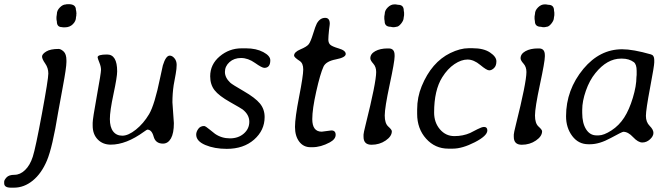

<svg xmlns="http://www.w3.org/2000/svg" viewBox="-95 -699 3175 911"><path d="M265.6 -617.2Q265.6 -599.1 250.7 -584.2Q235.8 -569.3 212.9 -569.3H203.6Q200.7 -570.3 199.2 -570.3Q174.8 -570.3 174.8 -596.7Q173.8 -599.6 173.8 -601.6L172.9 -608.4V-618.7L174.8 -632.3Q174.8 -649.4 189 -663.6Q203.1 -677.7 216.3 -677.7L217.8 -678.2L219.7 -678.7L230.5 -679.2Q265.1 -679.2 265.1 -652.8Q266.6 -647.9 266.6 -646.5L267.6 -636.2V-632.8L267.1 -630.9V-625.5Q265.6 -618.2 265.6 -617.2ZM-28.3 191.4H-43.9Q-75.2 191.4 -75.2 170.4V163.1Q-75.2 155.3 -64 142.8Q-52.7 130.4 -26.1 130.4Q0.5 130.4 23.9 107.9Q47.4 85.4 60.5 44.7Q73.7 3.9 104 -159.9Q134.3 -323.7 134.3 -350.1Q134.3 -376.5 119.4 -397.7Q104.5 -418.9 104.5 -430.7Q104.5 -442.4 124.3 -454.6Q144 -466.8 183.1 -466.8Q193.8 -466.8 207 -454.6Q220.2 -442.4 220.2 -412.6V-404.8Q220.2 -378.4 202.9 -286.4Q185.5 -194.3 180.7 -165Q153.8 1 127.7 62.7Q101.6 124.5 60.3 158Q19 191.4 -28.3 191.4Z M413.1 -440.4Q460.9 -440.4 460.9 -360.4Q460.9 -334 443.6 -253.2Q426.3 -172.4 426.3 -134Q426.3 -95.7 441.9 -75.4Q457.5 -55.2 485.6 -55.2Q513.7 -55.2 549.8 -84Q585.9 -112.8 612.3 -157.2Q638.7 -201.7 665 -330.6Q675.8 -381.8 677.7 -388.7Q691.9 -435.1 710.4 -435.1Q722.2 -435.1 732.7 -422.6Q743.2 -410.2 743.2 -391.4Q743.2 -372.6 738.8 -348.6L729 -294.9Q723.1 -255.4 723.1 -213.4L730 -114.7Q730 -66.9 716.1 -42.2Q702.1 -17.6 678.2 -17.6Q643.1 -17.6 634 -50.8Q625 -84 604 -84Q602.1 -84 588.4 -74.2Q503.9 -12.7 430.7 -12.7Q392.6 -12.7 368.7 -37.4Q344.7 -62 344.7 -103V-116.2Q344.7 -134.8 364.5 -243.7Q384.3 -352.5 384.3 -367.9Q384.3 -383.3 376.2 -402.8Q368.2 -422.4 368.2 -427.2Q368.2 -440.4 413.1 -440.4Z M902.3 -336.9Q902.3 -393.6 947.5 -431.6Q992.7 -469.7 1051.3 -469.7H1072.8Q1120.6 -469.7 1154.1 -451.9Q1187.5 -434.1 1187.5 -413.1Q1187.5 -377 1159.2 -377Q1147.9 -377 1115 -400.4Q1082 -423.8 1048.8 -423.8Q1015.6 -423.8 993.9 -404.3Q972.2 -384.8 972.2 -357.7Q972.2 -330.6 997.6 -306.6Q1006.3 -298.3 1061.3 -266.6Q1116.2 -234.9 1138.4 -207.8Q1160.6 -180.7 1160.6 -143.6Q1160.6 -80.6 1110.6 -36.6Q1060.5 7.3 981 7.3Q922.4 7.3 879.2 -11Q835.9 -29.3 835.9 -60.5Q835.9 -73.7 845.7 -87.4Q855.5 -101.1 873.5 -101.1Q879.9 -101.1 900.6 -83.7Q921.4 -66.4 925.3 -64Q956.5 -42.5 996.1 -42.5Q1035.6 -42.5 1061.8 -65.2Q1087.9 -87.9 1087.9 -121.3Q1087.9 -154.8 1056.2 -179.7Q1050.8 -184.1 997.1 -214.4Q943.4 -244.6 922.9 -271.2Q902.3 -297.9 902.3 -336.9Z M1431.6 -74.2 1477.1 -80.1Q1497.6 -80.1 1497.6 -59.3Q1497.6 -38.6 1469.7 -23.4Q1427.2 -0.5 1387.2 -0.5H1378.4Q1344.7 -0.5 1324.7 -27.1Q1304.7 -53.7 1304.7 -96.7Q1304.7 -139.6 1324.2 -239.7Q1343.8 -339.8 1343.8 -369.4Q1343.8 -398.9 1327.1 -409.7Q1300.3 -427.2 1300.3 -435.1Q1300.3 -452.1 1330.6 -464.8Q1360.8 -477.5 1369.9 -489.3Q1378.9 -501 1390.6 -538.8Q1402.3 -576.7 1408.2 -587.4Q1423.3 -614.3 1447.8 -614.3Q1469.7 -614.3 1469.7 -586.4L1468.8 -577.1L1466.3 -558.1Q1462.9 -525.4 1462.9 -511Q1462.9 -496.6 1470.9 -487.8Q1479 -479 1512.2 -469.2Q1545.4 -459.5 1545.4 -442.9Q1545.4 -426.3 1498.5 -417.2Q1451.7 -408.2 1439.9 -382.8Q1424.3 -348.6 1405.5 -264.9Q1386.7 -181.2 1386.7 -133.8Q1386.7 -74.2 1431.6 -74.2Z M1776.4 -678.2H1782.2L1793.5 -676.3Q1820.8 -676.3 1820.8 -648.9L1822.3 -639.2V-627L1820.3 -614.7Q1820.3 -602.1 1808.1 -586.9Q1795.9 -571.8 1785.2 -571.8Q1782.2 -570.8 1780.8 -570.8L1773.4 -569.8H1770.5L1768.6 -570.3H1765.6L1759.3 -571.8Q1730 -571.8 1730 -598.6L1728.5 -608.9V-621.1L1730.5 -633.3Q1730.5 -649.4 1744.9 -663.8Q1759.3 -678.2 1776.4 -678.2ZM1629.9 -49.8V-60.5Q1629.9 -67.4 1639.6 -106.4Q1689.9 -307.6 1689.9 -357.4Q1689.9 -381.8 1676 -397.2Q1662.1 -412.6 1662.1 -422.4Q1662.1 -443.4 1685.5 -456.3Q1709 -469.2 1744.1 -469.2H1749.5Q1777.3 -469.2 1777.3 -437V-430.7Q1777.3 -406.7 1753.9 -297.4Q1730.5 -188 1730.5 -150.9Q1730.5 -113.8 1747.3 -98.6Q1764.2 -83.5 1764.2 -76.2Q1764.2 -52.2 1734.9 -32.2Q1705.6 -12.2 1667.7 -12.2Q1629.9 -12.2 1629.9 -49.8Z M1884.3 -158.7V-179.7Q1884.3 -237.8 1905.8 -290Q1952.6 -403.8 2041.5 -447.3Q2088.9 -470.2 2127.9 -470.2H2147.9Q2199.7 -470.2 2230 -450Q2260.3 -429.7 2260.3 -408.2Q2260.3 -386.7 2249 -376Q2237.8 -365.2 2226.1 -365.2Q2214.4 -365.2 2183.6 -390.9Q2152.8 -416.5 2123.3 -416.5Q2093.8 -416.5 2061.3 -394.8Q2028.8 -373 2003.4 -332.5Q1964.8 -271 1964.8 -165Q1964.8 -117.7 1992.4 -85.4Q2020 -53.2 2060.8 -53.2Q2101.6 -53.2 2135.3 -67.9L2170.4 -85.9Q2191.4 -96.7 2201.7 -96.7Q2217.3 -96.7 2217.3 -80.1Q2217.3 -54.7 2158 -24.2Q2098.6 6.3 2053.2 6.3H2032.2Q1969.2 6.3 1926.8 -41Q1884.3 -88.4 1884.3 -158.7Z M2489.3 -678.2H2495.1L2506.3 -676.3Q2533.7 -676.3 2533.7 -648.9L2535.2 -639.2V-627L2533.2 -614.7Q2533.2 -602.1 2521 -586.9Q2508.8 -571.8 2498 -571.8Q2495.1 -570.8 2493.7 -570.8L2486.3 -569.8H2483.4L2481.4 -570.3H2478.5L2472.2 -571.8Q2442.9 -571.8 2442.9 -598.6L2441.4 -608.9V-621.1L2443.4 -633.3Q2443.4 -649.4 2457.8 -663.8Q2472.2 -678.2 2489.3 -678.2ZM2342.8 -49.8V-60.5Q2342.8 -67.4 2352.5 -106.4Q2402.8 -307.6 2402.8 -357.4Q2402.8 -381.8 2388.9 -397.2Q2375 -412.6 2375 -422.4Q2375 -443.4 2398.4 -456.3Q2421.9 -469.2 2457 -469.2H2462.4Q2490.2 -469.2 2490.2 -437V-430.7Q2490.2 -406.7 2466.8 -297.4Q2443.4 -188 2443.4 -150.9Q2443.4 -113.8 2460.2 -98.6Q2477.1 -83.5 2477.1 -76.2Q2477.1 -52.2 2447.8 -32.2Q2418.5 -12.2 2380.6 -12.2Q2342.8 -12.2 2342.8 -49.8Z M2667.5 -178.2V-163.1Q2667.5 -114.7 2685.8 -85.7Q2704.1 -56.6 2735.4 -56.6H2745.1Q2770 -56.6 2806.2 -80.1Q2842.3 -103.5 2866.5 -140.9Q2890.6 -178.2 2907.7 -234.9Q2924.8 -291.5 2924.8 -333.5L2925.8 -343.3V-362.8Q2925.8 -394 2912.1 -404.3Q2889.6 -420.9 2856.4 -420.9H2851.6Q2785.6 -420.9 2730 -352.1Q2702.1 -317.9 2684.8 -268.3Q2667.5 -218.8 2667.5 -178.2ZM3009.3 -414.6V-402.8Q3009.3 -387.2 2989.5 -282.7Q2969.7 -178.2 2969.7 -148.9Q2969.7 -119.6 2987.5 -101.8Q3005.4 -84 3005.4 -68.4Q3005.4 -52.7 2989 -37.8Q2972.7 -22.9 2952.6 -22.9Q2932.6 -22.9 2908.9 -48.3Q2885.3 -73.7 2862.8 -73.7Q2856.9 -73.7 2803 -44.2Q2749 -14.6 2705.1 -14.6H2696.8Q2649.4 -14.6 2620.1 -53.7Q2590.8 -92.8 2590.8 -147.5Q2590.8 -272.9 2673.3 -372.6Q2751 -465.3 2856.9 -465.3Q2908.2 -465.3 2993.7 -440.9Q3009.3 -436.5 3009.3 -414.6Z"/></svg>

Font: Averia Libre Light
Style: Italic
Weight: 300
Italic angle: -8.5°
Version: Version 1.002